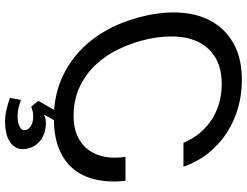

<svg xmlns="http://www.w3.org/2000/svg" viewBox="-129 -642 980 762"><g transform="rotate(90 361.0 -261.0)"><path d="M546.9 -499Q530.8 -537.1 506.6 -565.4Q482.4 -593.8 452.1 -612.8Q421.9 -631.8 387 -641.4Q352.1 -650.9 314.5 -650.9Q251 -650.9 210.2 -626.7Q169.4 -602.5 148.7 -562.3Q127.9 -522 125.2 -470Q122.6 -418 134.3 -361.8Q147.5 -300.8 172.9 -246.6Q198.2 -192.4 236.3 -151.6Q274.4 -110.8 325.4 -86.9Q376.5 -63 440.4 -63Q486.8 -63 520.5 -78.6Q554.2 -94.2 574.7 -121.8Q595.2 -149.4 602.3 -187Q609.4 -224.6 602.5 -269H697.8Q704.6 -203.1 692.6 -150.9Q680.7 -98.6 650.4 -62Q620.1 -25.4 571.5 -5.6Q522.9 14.2 457 15.1L436 51.8L438.5 54.2Q446.3 46.9 470.2 46.9Q486.3 46.9 502.4 51.3Q518.6 55.7 532.2 64.9Q545.9 74.2 555.9 87.9Q565.9 101.6 569.8 120.1Q575.2 145 567.1 162.1Q559.1 179.2 543.2 189.7Q527.3 200.2 506.3 204.6Q485.4 209 464.4 209Q439.9 209 416.7 203.6Q393.6 198.2 368.2 189.9L377 146Q390.1 151.4 407.7 155.3Q425.3 159.2 440.9 159.2Q451.2 159.2 461.7 157.5Q472.2 155.8 480.5 152.1Q488.8 148.4 493.4 142.6Q498 136.7 496.1 127.9Q493.2 113.8 478.3 105.5Q463.4 97.2 442.9 97.2Q430.7 97.2 422.4 99.1Q414.1 101.1 403.3 105L380.4 77.1L416 14.2Q339.8 8.3 277.6 -22.2Q215.3 -52.7 168 -101.8Q120.6 -150.9 88.6 -215.6Q56.6 -280.3 41 -355Q24.4 -433.1 31.5 -501.5Q38.6 -569.8 70.6 -620.8Q102.5 -671.9 159.2 -701.4Q215.8 -731 298.3 -731Q354 -731 407.2 -716.1Q460.4 -701.2 505.9 -671.9Q551.3 -642.6 586.4 -599.4Q621.6 -556.2 641.6 -499Z"/></g></svg>

Font: XB Khoramshahr
Style: Oblique
Weight: 400
Italic angle: 12°
Designer: Behnam
Foundry: Irmug
Version: Version 8.005 2009